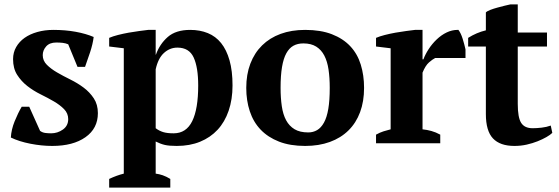

<svg xmlns="http://www.w3.org/2000/svg" viewBox="-20 -647 2525 867"><path d="M288 -109Q288 -135 269.5 -154Q251 -173 223.5 -189Q196 -205 163.5 -221Q131 -237 103.5 -258.5Q76 -280 57.5 -309Q39 -338 39 -380Q39 -410 53 -434.5Q67 -459 91 -476Q115 -493 148.5 -502.5Q182 -512 221 -512Q275 -512 321.5 -503.5Q368 -495 403 -480Q399 -448 387 -411.5Q375 -375 364 -345H330L288 -447Q276 -452 263 -453.5Q250 -455 234 -455Q204 -455 188.5 -437.5Q173 -420 173 -398Q173 -373 191.5 -354.5Q210 -336 237.5 -320Q265 -304 297.5 -288Q330 -272 357.5 -251.5Q385 -231 403.5 -203Q422 -175 422 -136Q422 -67 366 -27.5Q310 12 216 12Q168 12 117 2Q66 -8 29 -26Q31 -62 46 -99Q61 -136 78 -165H112L161 -56Q172 -48 185.5 -46.5Q199 -45 211 -45Q240 -45 264 -62Q288 -79 288 -109Z M781 -432Q747 -432 720.5 -408Q694 -384 683 -334V-68Q699 -56 717 -50.5Q735 -45 764 -45Q821 -45 848 -100Q875 -155 875 -261Q875 -343 854.5 -387.5Q834 -432 781 -432ZM749 200H473V161Q507 145 539 137V-429L473 -437V-476Q489 -483 512.5 -489Q536 -495 561 -499.5Q586 -504 609.5 -507Q633 -510 649 -512H683V-400H684Q701 -448 737.5 -480Q774 -512 839 -512Q883 -512 918.5 -497.5Q954 -483 978.5 -452.5Q1003 -422 1016.5 -374.5Q1030 -327 1030 -261Q1030 -198 1012.5 -147Q995 -96 962.5 -61Q930 -26 883.5 -7Q837 12 778 12Q744 12 724.5 7.5Q705 3 683 -8V137Q699 139 715 144.5Q731 150 749 161Z M1247 -250Q1247 -205 1252.5 -167.5Q1258 -130 1272 -104Q1286 -78 1310 -63.5Q1334 -49 1372 -49Q1394 -49 1412 -59.5Q1430 -70 1443 -93.5Q1456 -117 1462.5 -155.5Q1469 -194 1469 -250Q1469 -296 1463.5 -333Q1458 -370 1444.5 -396Q1431 -422 1408 -436.5Q1385 -451 1350 -451Q1324 -451 1305 -440.5Q1286 -430 1273 -406.5Q1260 -383 1253.5 -344.5Q1247 -306 1247 -250ZM1092 -250Q1092 -311 1110.5 -359.5Q1129 -408 1163.5 -442Q1198 -476 1247 -494Q1296 -512 1358 -512Q1428 -512 1478.5 -492.5Q1529 -473 1561.5 -438.5Q1594 -404 1609 -355.5Q1624 -307 1624 -250Q1624 -189 1606 -140.5Q1588 -92 1553.5 -58Q1519 -24 1469.5 -6Q1420 12 1358 12Q1290 12 1240 -7.5Q1190 -27 1157 -61.5Q1124 -96 1108 -144.5Q1092 -193 1092 -250Z M1945 -385Q1933 -379 1917 -365Q1901 -351 1888 -319V-63Q1908 -61 1928 -55.5Q1948 -50 1968 -39V0H1678V-39Q1696 -49 1712 -54Q1728 -59 1744 -63V-429L1678 -437V-476Q1694 -483 1717.5 -489Q1741 -495 1766 -499.5Q1791 -504 1814.5 -507Q1838 -510 1854 -512H1888V-379H1892Q1900 -401 1915.5 -425Q1931 -449 1952 -469Q1973 -489 1997 -500.5Q2021 -512 2046 -512Q2048 -512 2050 -512Q2061 -498 2069 -472.5Q2077 -447 2082 -424V-385Z M2094 -476Q2132 -500 2174 -510V-591Q2180 -597 2194.5 -602.5Q2209 -608 2225.5 -612.5Q2242 -617 2258 -621Q2274 -625 2284 -627H2318V-500H2450V-437H2318V-178Q2318 -116 2333.5 -92Q2349 -68 2385 -68Q2403 -68 2425.5 -70.5Q2448 -73 2467 -80L2474 -47Q2465 -38 2447.5 -28Q2430 -18 2407.5 -9Q2385 0 2358.5 6Q2332 12 2303 12Q2238 12 2206 -22Q2174 -56 2174 -132V-437H2094Z"/></svg>

Font: PTSerif
Style: Bold
Weight: 700
Designer: A.Korolkova, O.Umpeleva, V.Yefimov
Foundry: ParaType Ltd
Version: Version 1.000W OFL; ttfautohint (v1.2) -l 8 -r 50 -G 200 -x 